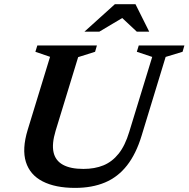

<svg xmlns="http://www.w3.org/2000/svg" viewBox="-20 -904 919 936"><path d="M251 -266Q232 -203 241 -162Q250 -121 286.8 -100.8Q323.5 -80.5 386.5 -80.5Q442 -80.5 484.5 -98Q527 -115.5 558.5 -155Q590 -194.5 610 -261L722 -626.5L647 -651.5L656.5 -682.5H879L870 -651.5L787.5 -626.5L670.5 -243Q643.5 -154 599.2 -97.5Q555 -41 492 -14.5Q429 12 346 12Q249.5 12 187.8 -19.8Q126 -51.5 106.2 -114.5Q86.5 -177.5 115 -271L224 -627L152.5 -651.5L162 -682.5H452.5L443.5 -651.5L361 -625.5ZM391.5 -749.5 540 -883.5H640.5L707.5 -749.5H647L567 -824.5H590L464 -749.5Z"/></svg>

Font: Newsreader SemiBold
Style: Italic
Weight: 600
Italic angle: -17°
Designer: Hugues Gentile
Foundry: Production Type
Version: Version 1.003